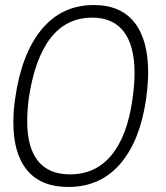

<svg xmlns="http://www.w3.org/2000/svg" viewBox="-20 -730 660 762"><path d="M33 -244Q33 -292 40 -338Q65 -516 145 -613Q225 -710 352 -710Q459 -710 513.5 -641Q568 -572 568 -443Q568 -399 560 -338Q536 -171 457 -79.5Q378 12 251 12Q143 12 88 -54Q33 -120 33 -244ZM506 -338Q514 -397 514 -440Q514 -548 471.5 -604Q429 -660 346 -660Q243 -660 180 -578Q117 -496 94 -338Q88 -290 88 -248Q88 -145 130.5 -91.5Q173 -38 258 -38Q360 -38 423 -115Q486 -192 506 -338Z"/></svg>

Font: Krub Light
Style: Italic
Weight: 300
Italic angle: -8°
Designer: Ekaluck Peanpanawate
Foundry: Cadson Demak Co.,Ltd.
Version: Version 1.000; ttfautohint (v1.6)